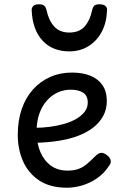

<svg xmlns="http://www.w3.org/2000/svg" viewBox="-20 -858 566 897"><path d="M293 19Q214 19 163 -15Q112 -49 87.5 -105Q63 -161 63 -228Q63 -295 81.5 -348.5Q100 -402 134 -440Q168 -478 214.5 -498.5Q261 -519 316 -519Q365 -519 401.5 -504.5Q438 -490 458.5 -460.5Q479 -431 479 -386Q479 -348 462.5 -317Q446 -286 416 -262.5Q386 -239 345 -223.5Q304 -208 253 -200Q202 -192 145 -191V-261Q178 -261 212.5 -265.5Q247 -270 279 -279Q311 -288 336 -302.5Q361 -317 375.5 -336Q390 -355 390 -379Q390 -411 368.5 -425Q347 -439 311 -439Q278 -439 249.5 -426Q221 -413 198.5 -387.5Q176 -362 163.5 -326Q151 -290 151 -244Q151 -189 168.5 -148Q186 -107 218 -84Q250 -61 295 -61Q325 -61 346 -68.5Q367 -76 385.5 -91.5Q404 -107 426 -129Q441 -144 453.5 -144Q466 -144 480 -133Q494 -122 497 -109.5Q500 -97 490 -84Q465 -46 431 -23.5Q397 -1 361.5 9Q326 19 293 19ZM304 -618Q225 -618 178.5 -668.5Q132 -719 128 -809Q127 -821 135 -829.5Q143 -838 162 -838Q181 -838 188 -830Q195 -822 198 -809Q207 -764 232.5 -735Q258 -706 304 -706Q351 -706 376 -735Q401 -764 410 -809Q413 -823 419.5 -830.5Q426 -838 445 -838Q464 -838 473 -829.5Q482 -821 480 -809Q478 -752 455 -709Q432 -666 393 -642Q354 -618 304 -618Z"/></svg>

Font: Playwrite BE WAL
Style: Regular
Weight: 400
Designer: Veronika Burian, José Scaglione
Foundry: TypeTogether
Version: Version 1.002